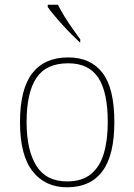

<svg xmlns="http://www.w3.org/2000/svg" viewBox="-20 -786 571 816"><path d="M265 10Q172 10 118.5 -58Q65 -126 65 -267Q65 -407 117 -474.5Q169 -542 270 -542Q365 -542 415.5 -476.5Q466 -411 466 -267Q466 -126 415 -58Q364 10 265 10ZM265 -15Q329 -15 367 -46.5Q405 -78 421.5 -134.5Q438 -191 438 -267Q438 -395 397.5 -456Q357 -517 270 -517Q176 -517 134.5 -454.5Q93 -392 93 -267Q93 -148 134.5 -81.5Q176 -15 265 -15ZM319 -606Q304 -620 284.5 -639.5Q265 -659 245 -681Q225 -703 208.5 -723Q192 -743 183 -756V-766H226Q237 -744 253.5 -717Q270 -690 288.5 -664Q307 -638 321 -619V-606Z"/></svg>

Font: Noto Rashi Hebrew Thin
Style: Regular
Weight: 250
Version: Version 1.006